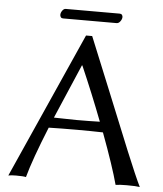

<svg xmlns="http://www.w3.org/2000/svg" viewBox="-54 -818 737 868"><g transform="rotate(5 314.5 -383.5)"><path d="M443.8 -726.1H200.2Q193.8 -726.1 190.4 -730.7Q187 -735.4 187 -741.2Q187 -751 193.8 -760.5Q200.7 -770 209 -770H454.1Q460.9 -770 464.4 -765.6Q467.8 -761.2 467.8 -755.9Q467.8 -746.1 460.4 -736.1Q453.1 -726.1 443.8 -726.1ZM407.2 -275.4Q359.9 -398.9 306.2 -522H304.2L198.7 -275.9Q207.5 -275.9 247.1 -274.9Q286.6 -273.9 303.2 -273.9Q358.4 -273.9 407.2 -275.4ZM179.2 -228.5Q118.7 -79.6 96.2 2.9Q84 0 50.8 0Q28.3 0 16.1 2.9L311 -658.2H338.9L435.5 -421.9L544.4 -154.3Q590.8 -41.5 612.8 2.9Q595.7 0 553.2 0Q520 0 502.9 2.9Q481 -79.1 425.3 -228.5Q369.1 -230 308.1 -230Q236.3 -230 179.2 -228.5Z"/></g></svg>

Font: Linux Biolinum G
Style: Regular
Weight: 400
Designer: Philipp H. Poll
Foundry: Philipp H. Poll
Version: Version 1.1.0 ; ttfautohint (v1.6)